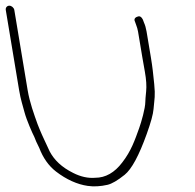

<svg xmlns="http://www.w3.org/2000/svg" viewBox="-72 -706 684 675"><path d="M-51.7 -671 -4.8 -389C0.8 -355.2 7.8 -335.7 14.1 -311.5C21.4 -283.8 42.5 -236.1 48.5 -225L55.4 -208C58.2 -202.7 61.8 -195.3 66 -186C79.5 -150.6 99.1 -122.9 124.8 -103C161.6 -74.6 200 -57.7 236.1 -52.5C258 -49.3 281.3 -50.6 306.1 -56.3C321.4 -59.9 341.4 -71.6 366.1 -91.4C390.8 -111.2 416.6 -159.1 443.8 -234.9C458.3 -275.1 466.3 -304.3 467.8 -322.6C471 -360.2 474.5 -368 470.2 -410.3C466.4 -447.8 464.4 -468.4 458.5 -504L443.3 -595C441.2 -607.4 438.1 -618.1 434 -627L430.3 -637C425.7 -646.2 420.3 -650 414.1 -648.4C405.3 -646.1 397.1 -640.8 402.5 -630L406.1 -620C409.6 -611 412 -602.7 413.3 -595L428.5 -504C429.5 -498 432.4 -481.3 437.3 -453.9C442.2 -426.4 443.7 -403.4 441.8 -384.9C439.9 -366.3 438.9 -354 438.9 -348C438.9 -325.3 424.8 -276.7 417.4 -256C402.3 -213.9 389 -175 357.9 -135C330.7 -99 298.9 -81 262.5 -81C237.5 -78.9 211.7 -84.6 185.3 -98C144.9 -118 118.6 -143.4 102.5 -174C97.9 -182.8 87.8 -207.1 83 -216L75.2 -233C70.3 -244.8 64.8 -256.5 60.1 -269.5C47.7 -304.3 32.6 -344.9 25.2 -389L-21.7 -671C-23.1 -678.9 -31.3 -686 -39.2 -686C-47.2 -686 -53.1 -678.9 -51.7 -671Z"/></svg>

Font: MewTooHand
Style: WideLta
Weight: 400
Designer: Mew Too, Robert Jablonski
Version: Version 0.77